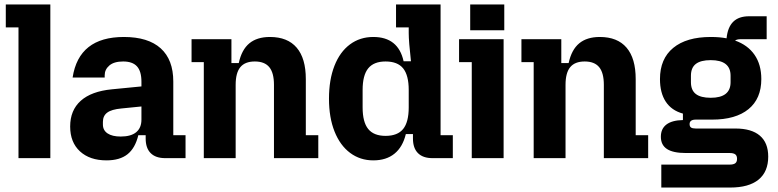

<svg xmlns="http://www.w3.org/2000/svg" viewBox="-20 -710 3491 862"><path d="M63 -587H6V-690H206V0H63Z M295 -142Q295 -215 342.5 -257.5Q390 -300 482 -309L615 -322V-343Q615 -390 595 -412Q575 -434 533 -434Q492 -434 471 -416Q450 -398 450 -372V-362H306Q334 -544 536 -544Q645 -544 701.5 -493Q758 -442 758 -344V-103H813V0H722Q679 0 656.5 -22.5Q634 -45 634 -88V-103H601Q587 -45 552.5 -17.5Q518 10 458 10Q383 10 339 -30.5Q295 -71 295 -142ZM522 -97Q568 -97 591.5 -116.5Q615 -136 615 -173V-232L525 -223Q481 -219 461.5 -204.5Q442 -190 442 -163V-151Q442 -125 463 -111Q484 -97 522 -97Z M895 -431H840V-534H1019V-427H1052Q1065 -487 1099.5 -515.5Q1134 -544 1192 -544Q1271 -544 1312 -496Q1353 -448 1353 -355V-103H1409V0H1210V-329Q1210 -383 1189 -408.5Q1168 -434 1124 -434Q1080 -434 1059 -408.5Q1038 -383 1038 -329V0H895Z M1457 -267Q1457 -352 1481.5 -414.5Q1506 -477 1551 -510.5Q1596 -544 1656 -544Q1768 -544 1792 -435H1825Q1815 -525 1815 -561V-587H1758V-690H1958V-103H2013V0H1922Q1879 0 1856.5 -22.5Q1834 -45 1834 -88V-108H1802Q1788 -50 1751 -20Q1714 10 1656 10Q1597 10 1552 -23.5Q1507 -57 1482 -119.5Q1457 -182 1457 -267ZM1711 -100Q1765 -100 1790 -131Q1815 -162 1815 -228V-306Q1815 -372 1790 -403Q1765 -434 1711 -434Q1658 -434 1633 -403Q1608 -372 1608 -306V-228Q1608 -162 1633 -131Q1658 -100 1711 -100Z M2098 -431H2041V-534H2241V0H2098ZM2091 -690H2244V-574H2091Z M2376 -431H2321V-534H2500V-427H2533Q2546 -487 2580.5 -515.5Q2615 -544 2673 -544Q2752 -544 2793 -496Q2834 -448 2834 -355V-103H2890V0H2691V-329Q2691 -383 2670 -408.5Q2649 -434 2605 -434Q2561 -434 2540 -408.5Q2519 -383 2519 -329V0H2376Z M2949 29H3256Q3273 29 3281 23Q3289 17 3289 3Q3289 -11 3281 -17Q3273 -23 3256 -23H3059Q3002 -23 2974.5 -41Q2947 -59 2947 -96Q2947 -132 2972 -151Q2997 -170 3046 -171V-200Q2995 -214 2969 -253.5Q2943 -293 2943 -355Q2943 -446 3002.5 -495Q3062 -544 3171 -544Q3211 -544 3242 -538Q3247 -588 3272 -612.5Q3297 -637 3343 -637H3422V-534H3305Q3289 -534 3280 -528Q3337 -508 3367.5 -464Q3398 -420 3398 -355Q3398 -267 3340.5 -220Q3283 -173 3177 -173H3104Q3076 -173 3076 -153Q3076 -142 3082.5 -137.5Q3089 -133 3104 -133H3282Q3354 -133 3391.5 -101Q3429 -69 3429 -7Q3429 61 3385.5 96.5Q3342 132 3258 132H2949ZM3171 -271Q3260 -271 3260 -341V-370Q3260 -440 3171 -440Q3126 -440 3104 -423Q3082 -406 3082 -370V-341Q3082 -305 3104 -288Q3126 -271 3171 -271Z"/></svg>

Font: Mozilla Headline BETA
Style: Bold
Weight: 700
Designer: Studio DRAMA
Foundry: Studio DRAMA
Version: Version 0.100